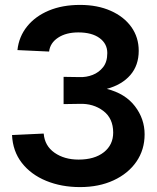

<svg xmlns="http://www.w3.org/2000/svg" viewBox="-20 -746 640 782"><path d="M306 16Q230 16 168 -9.5Q106 -35 69 -82.5Q32 -130 29 -196L158 -202Q162 -152 202 -124Q242 -96 300 -96Q365 -96 403 -126Q441 -156 441 -206Q441 -264 400.5 -294.5Q360 -325 304 -323L239 -322V-433L304 -432Q332 -431 357.5 -441Q383 -451 400 -472.5Q417 -494 417 -530Q417 -568 385.5 -591Q354 -614 299 -614Q249 -614 216.5 -592.5Q184 -571 180 -536L51 -542Q57 -597 90.5 -638.5Q124 -680 179 -703Q234 -726 306 -726Q377 -726 431 -702Q485 -678 515 -636Q545 -594 545 -539Q545 -480 511 -440.5Q477 -401 415 -384Q490 -365 529.5 -313.5Q569 -262 569 -199Q569 -136 535.5 -87.5Q502 -39 442.5 -11.5Q383 16 306 16Z"/></svg>

Font: Geist Mono
Style: Bold
Weight: 700
Monospace: yes
Designer: Basement.studio, Andrés Briganti, Mateo Zaragoza
Foundry: Basement.studio, Vercel, Andrés Briganti, Guido Ferreyra, Mateo Zaragoza
Version: Version 1.500; ttfautohint (v1.8.4.7-5d5b)